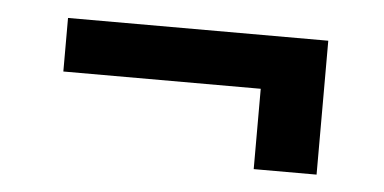

<svg xmlns="http://www.w3.org/2000/svg" viewBox="-30 -439 600 300"><g transform="rotate(5 270.0 -289.0)"><path d="M474.6 -393.6V-309.6H66.4V-393.6ZM474.6 -355.5V-183.6H376V-355.5Z"/></g></svg>

Font: GitLab Sans
Style: Regular
Weight: 400
Designer: Rasmus Andersson
Foundry: Modifications by GitLab B.V., manufactured by rsms
Version: Version 4.000;git-c8fb6b7